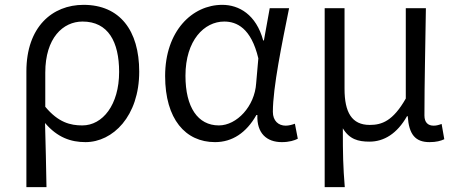

<svg xmlns="http://www.w3.org/2000/svg" viewBox="-20 -574 1888 793"><path d="M89 199H172C170 101 169 33 166 -66C217 -6 273 13 333 13C446 13 555 -94 555 -278C555 -448 475 -554 325 -554C196 -554 89 -463 89 -279ZM320 -56C271 -56 221 -68 167 -133V-274C167 -417 240 -485 321 -485C427 -485 472 -401 472 -277C472 -141 404 -56 320 -56Z M868 13C939 13 997 -25 1039 -99H1043C1040 -23 1082 13 1144 13C1175 13 1196 6 1210 -1L1198 -63C1187 -59 1173 -55 1160 -55C1130 -55 1107 -75 1107 -112C1107 -213 1145 -396 1174 -540H1094L1070 -407H1067C1038 -514 967 -554 898 -554C774 -554 662 -446 662 -260C662 -82 746 13 868 13ZM884 -56C797 -56 746 -131 746 -261C746 -408 824 -485 906 -485C957 -485 1017 -459 1047 -333L1038 -230C1032 -135 958 -56 884 -56Z M1321 199H1404C1397 113 1396 66 1396 -44C1423 1 1459 11 1506 11C1566 11 1620 -22 1661 -94H1664C1669 -19 1695 13 1754 13C1782 13 1800 8 1815 1L1804 -62C1790 -57 1781 -55 1771 -55C1748 -55 1733 -68 1733 -97C1733 -234 1737 -391 1739 -540H1656V-167C1603 -74 1557 -58 1507 -58C1433 -58 1403 -110 1403 -207V-540H1321Z"/></svg>

Font: ChiuKong Gothic MN Normal
Style: Regular
Weight: 350
Designer: Ryoko NISHIZUKA 西塚涼子 (kana, bopomofo & ideographs); Paul D. Hunt (Latin, Greek & Cyrillic); Sandoll Communications 산돌커뮤니
Foundry: Adobe
Version: Version 1.300